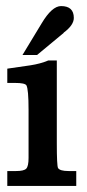

<svg xmlns="http://www.w3.org/2000/svg" viewBox="-20 -612 288 632"><path d="M102 -431H54L117 -535Q151 -592 181 -592Q223 -592 223 -553Q223 -529 189 -504H190ZM167 -140Q167 -67 171 -59Q177 -49 206 -49H231V0H4V-49H33Q59 -49 66.5 -57Q74 -65 74 -92V-251Q74 -318 67 -331Q62 -339 30 -339H4V-386Q47 -392 80 -397Q113 -402 139 -413H167Z"/></svg>

Font: New Athena Unicode
Style: Bold
Weight: 700
Designer: J. Rusten 1997; rev. by R. Hancock 2001, 2002, rev. by D. Mastronarde 2002-2021
Foundry: Society for Classical Studies (formerly American Philological Association)
Version: Version 5.008